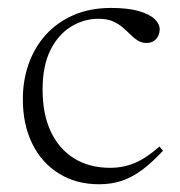

<svg xmlns="http://www.w3.org/2000/svg" viewBox="-20 -466 466 496"><path d="M267 -445.5Q310.5 -445.5 338.2 -437.5Q366 -429.5 379.2 -417Q392.5 -404.5 392.5 -390.5Q392.5 -380.5 388.2 -372.2Q384 -364 376.2 -359.5Q368.5 -355 358.5 -355Q346 -355 336 -361.2Q326 -367.5 316.8 -376.8Q307.5 -386 296.5 -395.5Q285.5 -405 270.8 -411.2Q256 -417.5 234.5 -417.5Q196.5 -417.5 163.2 -397Q130 -376.5 110 -336Q90 -295.5 90 -234.5Q90 -171.5 111.2 -126.2Q132.5 -81 171.5 -56.8Q210.5 -32.5 264.5 -32.5Q298.5 -32.5 328.2 -45Q358 -57.5 392 -87.5L401 -76.5Q372.5 -46 347 -27Q321.5 -8 294.8 1Q268 10 236 10Q177 10 132.5 -17.5Q88 -45 63.5 -94.5Q39 -144 39 -210Q39 -258 54 -300.8Q69 -343.5 98.2 -376Q127.5 -408.5 170 -427Q212.5 -445.5 267 -445.5Z"/></svg>

Font: Newsreader 24pt Light
Style: Regular
Weight: 300
Designer: Hugues Gentile
Foundry: Production Type
Version: Version 1.003